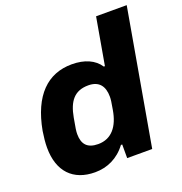

<svg xmlns="http://www.w3.org/2000/svg" viewBox="-132 -839 915 966"><g transform="rotate(-20 325.5 -356.0)"><path d="M215 12C280 12 340 -15 383 -73H390V0H524L651 -724H487L443 -473H437C409 -516 357 -539 289 -539C159 -539 70 -453 37 -274C32 -242 29 -213 29 -187C29 -59 98 12 215 12ZM278 -116C220 -116 195 -145 195 -199C195 -214 197 -230 207 -283C222 -366 256 -411 331 -411C389 -411 414 -376 414 -320C414 -306 412 -291 405 -252C391 -169 350 -116 278 -116Z"/></g></svg>

Font: Archivo ExtraBold
Style: Italic
Weight: 800
Italic angle: -10°
Designer: Hector Gatti
Foundry: Omnibus-Type
Version: Version 2.001